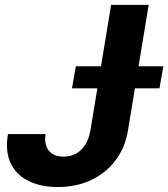

<svg xmlns="http://www.w3.org/2000/svg" viewBox="-20 -747 681 777"><path d="M429.7 -727.3H581.7L497.9 -219.1Q486.2 -148.8 446.9 -97.3Q407.7 -45.8 347.8 -17.9Q288 9.9 213.8 9.9Q147.7 9.9 97.8 -13.5Q47.9 -36.9 24.1 -84.5Q0.4 -132.1 12.1 -204.5H164.1Q158.4 -160.5 177.9 -136.9Q197.4 -113.3 237.2 -113.3Q280.5 -113.3 308.9 -141.2Q337.4 -169 346.2 -221.2ZM271.3 -389.6 286.9 -478.7H641L625.4 -389.6Z"/></svg>

Font: Inter UI
Style: Bold Italic
Weight: 700
Italic angle: 9.39999°
Designer: Rasmus Andersson
Foundry: rsms
Version: 3.2;8d6f07862